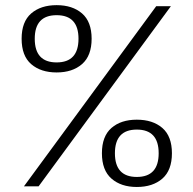

<svg xmlns="http://www.w3.org/2000/svg" viewBox="-20 -724 750 746"><path d="M64 -573.5Q64 -639.5 101.2 -671.8Q138.5 -704 200 -704Q261.5 -704 298.8 -671.8Q336 -639.5 336 -573.5Q336 -507.5 298.8 -475Q261.5 -442.5 200 -442.5Q138.5 -442.5 101.2 -474.8Q64 -507 64 -573.5ZM644 -700 130 0H73L587 -700ZM285 -573.5Q285 -665 200 -665Q115 -665 115 -573.5Q115 -481.5 200 -481.5Q285 -481.5 285 -573.5ZM511.5 2.5Q450.5 2.5 413.2 -30Q376 -62.5 376 -128.5Q376 -194.5 413 -226.8Q450 -259 511.5 -259Q573.5 -259 610.8 -226.8Q648 -194.5 648 -128.5Q648 -62.5 610.8 -30Q573.5 2.5 511.5 2.5ZM426.5 -128.5Q426.5 -36.5 511.5 -36.5Q596.5 -36.5 596.5 -128.5Q596.5 -220.5 511.5 -220.5Q426.5 -220.5 426.5 -128.5Z"/></svg>

Font: League Mono Light
Style: Regular
Weight: 300
Width: 6
Designer: Tyler Finck
Foundry: The League of Moveable Type / Tyler Finck
Version: Version 2.210